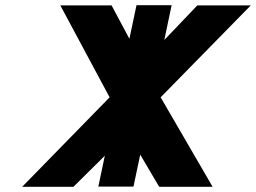

<svg xmlns="http://www.w3.org/2000/svg" viewBox="-20 -723 989 742"><path d="M801.7 -1 600.8 -346.9 949.2 -702.2H742.7L615 -568.5L643.3 -703H507.5L480.1 -573L411.2 -702.2H213.1L403.6 -346.9L65.6 -1H263.7L385.1 -121.2L360 -1.8H495.8L521.9 -125.5L595.2 -1Z"/></svg>

Font: Hussar
Style: BdOblTwo
Weight: 700
Foundry: Cannot Into Space Fonts
Version: Version 2.00